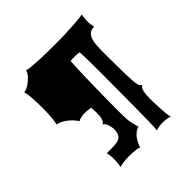

<svg xmlns="http://www.w3.org/2000/svg" viewBox="-244 -927 1404 1404"><g transform="rotate(-45 458.0 -225.5)"><path d="M217.8 127Q260.3 127 291 126Q321.8 125 341.6 116.9Q361.3 108.9 370.6 90.1Q379.9 71.3 379.9 35.6Q379.9 32.2 378.4 21.2Q377 10.3 373 -2.4Q369.1 -15.1 362.3 -26.9Q355.5 -38.6 344.2 -43Q360.4 -50.8 367.7 -73Q375 -95.2 375 -134.3Q375 -146.5 374.3 -159.7Q373.5 -172.9 372.6 -188Q357.9 -192.9 342.3 -194.3Q326.7 -195.8 310.5 -195.8Q301.3 -195.8 291 -194.6Q280.8 -193.4 271.2 -191.2Q261.7 -189 253.9 -186Q246.1 -183.1 242.2 -179.7Q233.4 -194.8 218.5 -211.7Q203.6 -228.5 185.5 -242.9Q167.5 -257.3 146.7 -268.1Q126 -278.8 105.5 -282.2Q109.4 -290.5 112.3 -310.1Q115.2 -329.6 116.9 -353.5Q118.7 -377.4 119.4 -401.9Q120.1 -426.3 120.1 -444.8Q120.1 -456.5 119.6 -472.4Q119.1 -488.3 118.4 -505.6Q117.7 -522.9 116.5 -540.3Q115.2 -557.6 113.5 -572.8Q111.8 -587.9 109.9 -598.9Q107.9 -609.9 105.5 -614.7Q115.2 -615.2 127.9 -620.4Q140.6 -625.5 154.1 -634Q167.5 -642.6 180.4 -653.3Q193.4 -664.1 203.6 -675.5Q213.9 -687 220.7 -698.5Q227.5 -710 228.5 -720.2Q240.2 -714.8 271.2 -711.7Q302.2 -708.5 343.8 -706.5Q385.3 -704.6 431.9 -703.9Q478.5 -703.1 522 -703.1Q539.1 -703.1 564.9 -703.6Q590.8 -704.1 619.9 -705.3Q648.9 -706.5 679 -708Q709 -709.5 734.9 -711.4Q760.7 -713.4 779.8 -715.6Q798.8 -717.8 806.2 -720.2Q802.7 -708 800.8 -690.7Q798.8 -673.3 798.8 -654.8Q798.8 -637.7 801.3 -621.3Q803.7 -605 806.2 -593.3Q777.3 -593.3 760.5 -580.3Q743.7 -567.4 734.9 -543.9Q726.1 -520.5 723.6 -488Q721.2 -455.6 721.2 -416.5Q721.2 -337.9 721.7 -280.3Q722.2 -222.7 723.4 -181.6Q724.6 -140.6 726.8 -114.7Q729 -88.9 732.9 -73.5Q736.8 -58.1 742.4 -51.5Q748 -44.9 755.9 -43Q735.4 -34.2 728.8 -4.4Q722.2 25.4 722.2 69.8Q722.2 79.1 722.7 95.7Q723.1 112.3 723.9 132.6Q724.6 152.8 726.1 174.6Q727.5 196.3 729.2 215.3Q731 234.4 733.2 248.8Q735.4 263.2 737.8 268.6Q726.1 262.2 705.8 259.3Q685.5 256.3 660.2 256.3Q642.6 256.3 625 259.8Q607.4 263.2 594.7 268.6Q596.2 257.3 597.4 232.4Q598.6 207.5 599.4 175Q600.1 142.6 600.6 105.7Q601.1 68.8 601.3 33.4Q601.6 -2 601.8 -33.2Q602.1 -64.5 602.1 -85Q602.1 -108.9 602.3 -138.2Q602.5 -167.5 602.5 -199.2Q602.5 -231 602.8 -264.9Q603 -298.8 603 -332.5Q603 -390.6 602.3 -443.6Q601.6 -496.6 599.6 -535.6Q588.4 -537.6 576.7 -538.6Q564.9 -539.6 552.7 -539.6Q541.5 -539.6 530 -539.1Q518.6 -538.6 507.3 -537.6Q505.4 -509.8 503.7 -473.9Q502 -438 501 -397.9Q500 -357.9 499 -316.2Q498 -274.4 497.6 -234.6Q497.1 -194.8 496.6 -159.4Q496.1 -124 495.8 -96.7Q495.6 -69.3 495.6 -52.2Q495.6 -35.2 495.6 -32.2Q495.6 -2.4 496.1 18.6Q496.6 39.6 497.8 54.7Q499 69.8 501 81.3Q502.9 92.8 505.4 103.5Q507.8 114.3 511 125.7Q514.2 137.2 518.1 153.3Q500 157.2 484.1 169.4Q468.3 181.6 455.6 198Q442.9 214.4 433.8 233.2Q424.8 252 420.4 268.6Q413.6 265.6 402.3 263.4Q391.1 261.2 377.7 259.5Q364.3 257.8 349.6 257.1Q335 256.3 321.3 256.3Q289.1 256.3 261.7 259.8Q234.4 263.2 217.8 268.6Q219.2 262.7 220.5 252.9Q221.7 243.2 222.9 231.9Q224.1 220.7 224.6 209.2Q225.1 197.8 225.1 188.5Q225.1 171.4 222.7 155Q220.2 138.7 217.8 127Z"/></g></svg>

Font: Arbutus
Style: Regular
Weight: 400
Designer: Karolina Lach
Foundry: Sorkin Type Co.
Version: Version 1.002